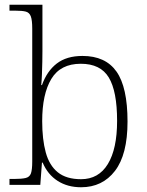

<svg xmlns="http://www.w3.org/2000/svg" viewBox="-20 -780 620 810"><path d="M322 10Q265 10 223 -17Q181 -44 160 -94H157L150 0H20V-25H38Q71 -25 88 -29Q105 -33 110.5 -48.5Q116 -64 116 -99V-659Q116 -695 110 -711Q104 -727 89 -731Q74 -735 45 -735H20V-760H159V-564Q159 -545 158.5 -519.5Q158 -494 157 -468Q156 -442 154 -421H157Q178 -480 219.5 -512Q261 -544 328 -544Q425 -544 471.5 -478Q518 -412 518 -267Q518 -128 465 -59Q412 10 322 10ZM322 -24Q396 -24 435 -88Q474 -152 474 -270Q474 -395 439 -453Q404 -511 321 -511Q235 -511 196.5 -447Q158 -383 158 -269Q158 -192 173 -137Q188 -82 224 -53Q260 -24 322 -24Z"/></svg>

Font: Noto Rashi Hebrew ExtraLight
Style: Regular
Weight: 250
Version: Version 1.006